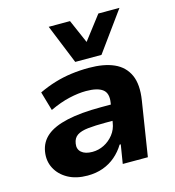

<svg xmlns="http://www.w3.org/2000/svg" viewBox="-114 -867 891 975"><g transform="rotate(-15 331.0 -379.5)"><path d="M227 11Q167 11 124.5 -12.5Q82 -36 61.5 -75.5Q41 -115 49 -163Q57 -212 94.5 -243.5Q132 -275 203.5 -291Q275 -307 382 -307H455L443 -225H382Q329 -225 291.5 -221Q254 -217 234 -203.5Q214 -190 210 -162Q205 -133 224.5 -116Q244 -99 282 -99Q314 -99 343 -113.5Q372 -128 393 -154.5Q414 -181 419 -216L435 -316Q443 -365 416 -385.5Q389 -406 329 -406Q289 -406 240.5 -395Q192 -384 137 -358L108 -458Q150 -478 193 -491Q236 -504 281 -510Q326 -516 373 -516Q453 -516 505.5 -492.5Q558 -469 581 -418.5Q604 -368 591 -286L546 0H414L430 -99H424Q404 -66 375 -41Q346 -16 309 -2.5Q272 11 227 11ZM315 -563 231 -770H343L397 -646L492 -770H603L453 -563Z"/></g></svg>

Font: Nunito Sans 6pt ExtraBold
Style: Italic
Weight: 800
Italic angle: -9°
Version: Version 3.101;gftools[0.9.27]